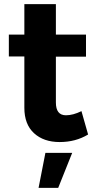

<svg xmlns="http://www.w3.org/2000/svg" viewBox="-20 -682 466 931"><path d="M98.1 -159.2V-408.2H22.9V-514.2H98.1V-662.1H251V-514.2H397V-407.2H251V-185.1Q251 -123 299.8 -123Q334 -123 375 -143.1L407.2 -29.8Q346.7 6.8 269.3 6.8Q191.9 6.8 145 -36.1Q98.1 -79.1 98.1 -159.2ZM200.2 59.1H330.1L262.2 229H167Z"/></svg>

Font: Montserrat-SemiBold
Style: Regular
Weight: 600
Designer: Julieta Ulanovsky
Foundry: Julieta Ulanovsky
Version: Version 6.001